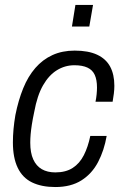

<svg xmlns="http://www.w3.org/2000/svg" viewBox="-20 -742 496 774"><path d="M203 12Q148 12 109.5 -6.5Q71 -25 51.5 -65.5Q32 -106 32 -168Q32 -194 34.5 -221.5Q37 -249 42 -278Q54 -338 73.5 -386Q93 -434 122.5 -468Q152 -502 191.5 -520Q231 -538 281 -538Q336 -538 371.5 -521.5Q407 -505 424 -473.5Q441 -442 441 -396Q441 -382 439 -365Q437 -348 434 -332H365Q368 -346 369.5 -361.5Q371 -377 371 -389Q371 -420 362 -440Q353 -460 332.5 -469.5Q312 -479 280 -479Q242 -479 209.5 -459Q177 -439 153.5 -398Q130 -357 118 -291Q112 -263 108.5 -240.5Q105 -218 103.5 -200.5Q102 -183 102 -167Q102 -126 114 -99.5Q126 -73 148.5 -60Q171 -47 203 -47Q245 -47 273 -65Q301 -83 318 -116.5Q335 -150 344 -194H410Q400 -136 375.5 -89Q351 -42 308.5 -15Q266 12 203 12ZM270 -635 284 -722H355L340 -635Z"/></svg>

Font: Archivo SemiCondensed Light
Style: Italic
Weight: 300
Width: 4
Italic angle: -10°
Designer: Hector Gatti
Foundry: Omnibus-Type
Version: Version 2.001